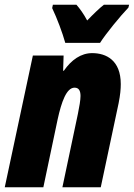

<svg xmlns="http://www.w3.org/2000/svg" viewBox="-33 -786 562 806"><path d="M241 -606H387C410 -643 474 -721 506 -754L509 -766H403C385 -752 362 -730 333 -700C318 -728 302 -750 288 -766H189L186 -752C207 -708 229 -649 241 -606ZM-13 0H149L209 -285C225 -358 246 -418 280 -418C298 -418 305 -405 305 -383C305 -366 300 -337 294 -308L229 0H390L465 -353C472 -388 474 -413 474 -433C474 -533 413 -563 354 -563C307 -563 267 -535 235 -489H232L234 -553H105Z"/></svg>

Font: Noto Sans UI Condensed Black
Style: Italic
Weight: 900
Width: 3
Italic angle: -192°
Designer: Monotype Design Team
Foundry: Monotype Imaging Inc.
Version: Version 1.901